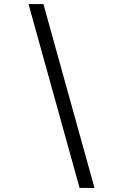

<svg xmlns="http://www.w3.org/2000/svg" viewBox="-20 -825 596 940"><path d="M369.6 95 119.6 -805H192.6L442.6 95Z"/></svg>

Font: Platypi Light
Style: Italic
Weight: 300
Italic angle: -13°
Designer: David Sargent
Foundry: Bolt Cutter Type
Version: Version 1.200